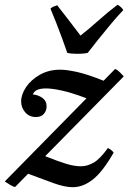

<svg xmlns="http://www.w3.org/2000/svg" viewBox="-45 -767 535 799"><path d="M-25 -12 315 -358Q254 -381 213 -390Q172 -399 146 -399Q100 -399 92 -374Q114 -372 131.5 -359.5Q149 -347 149 -324Q149 -307 138 -293.5Q127 -280 104 -280Q77 -280 60 -299.5Q43 -319 43 -345Q43 -374 63.5 -404.5Q84 -435 121 -456Q158 -477 206 -477Q232 -477 275.5 -467.5Q319 -458 386 -431L434 -480Q443 -477 454.5 -465.5Q466 -454 470 -449L143 -117Q196 -96 230 -85.5Q264 -75 292 -75Q318 -75 344.5 -90Q371 -105 404 -151Q420 -143 428 -132Q383 -53 342 -20.5Q301 12 258 12Q224 12 177.5 -5Q131 -22 72 -44L18 11Q11 11 -5 1Q-21 -9 -25 -12ZM165 -731Q171 -737 178.5 -740Q186 -743 193 -745Q218 -713 243.5 -680Q269 -647 290 -619Q326 -647 365 -682Q404 -717 444 -747Q450 -745 457.5 -738Q465 -731 468 -725Q444 -700 416 -666.5Q388 -633 362.5 -601Q337 -569 320 -547Q303 -543 277 -543Q251 -543 235 -547Q226 -573 214 -606Q202 -639 189 -672Q176 -705 165 -731Z"/></svg>

Font: Tiro Devanagari Hindi
Style: Italic
Weight: 400
Italic angle: -11°
Designer: Devanagari: John Hudson & Fiona Ross, assisted by Paul Hanslow. Latin: John Hudson with Paul Hanslow, assisted by Kaja S
Foundry: Tiro Typeworks Ltd.
Version: Version 1.52